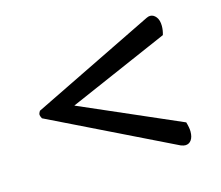

<svg xmlns="http://www.w3.org/2000/svg" viewBox="-65 -623 625 544"><g transform="rotate(-15 247.0 -351.0)"><path d="M40 -351Q40 -356 44 -362L404 -538Q410 -541 415 -541Q425 -541 432.5 -531.5Q440 -522 440 -505Q440 -492 436 -479L142 -351L436 -223Q441 -206 441 -195Q441 -179 434.5 -170Q428 -161 417 -161Q412 -161 404 -164L44 -340Q40 -348 40 -351Z"/></g></svg>

Font: Arima Madurai ExtraBold
Style: Regular
Weight: 800
Designer: Joana Correia and Natanael Gama
Foundry: NDISCOVER
Version: Version 1.020